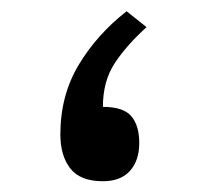

<svg xmlns="http://www.w3.org/2000/svg" viewBox="-20 -329 367 348"><path d="M245.6 -279.8Q209 -246.6 187.7 -214.1Q166.5 -181.6 166.5 -135.3Q203.6 -135.3 218 -118.4Q232.4 -101.6 232.4 -69.8Q232.4 -38.1 215.6 -19.3Q198.7 -0.5 166.5 -0.5Q125.5 -0.5 107.4 -23.7Q89.4 -46.9 89.4 -85.4Q89.4 -156.2 122.8 -211.7Q156.2 -267.1 209.5 -308.6Z"/></svg>

Font: Vazir FD
Style: Regular-FD
Weight: 400
Designer: Saber Rastikerdar
Foundry: Saber Rastikerdar
Version: Version 30.0.0